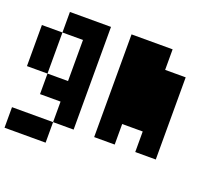

<svg xmlns="http://www.w3.org/2000/svg" viewBox="-124 -799 1247 1098"><g transform="rotate(20 500.0 -250.0)"><path d="M0 125V0H250V125ZM0 -250V-500H125V-250ZM125 -250H250V-500H125V-625H375V0H250V-125H125Z M500 0V-625H750V-500H875V0H750V-125H625V0Z"/></g></svg>

Font: GalmuriMono7 Regular
Style: Regular
Weight: 400
Designer: Lee Minseo (quiple)
Version: Version 2.399;hotconv 1.1.1;makeotfexe 2.6.0 DEVELOPMENT